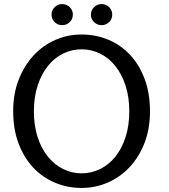

<svg xmlns="http://www.w3.org/2000/svg" viewBox="-20 -912 831 946"><path d="M719 -364Q719 -277 692 -207.5Q665 -138 618.5 -88.5Q572 -39 511 -12.5Q450 14 382 14Q312 14 250.5 -12Q189 -38 143.5 -86.5Q98 -135 71.5 -205Q45 -275 45 -364Q45 -451 72.5 -520.5Q100 -590 146 -639.5Q192 -689 253 -715.5Q314 -742 382 -742Q453 -742 514.5 -716Q576 -690 621.5 -641Q667 -592 693 -522Q719 -452 719 -364ZM617 -364Q617 -434 598.5 -490.5Q580 -547 548 -587Q516 -627 473 -648Q430 -669 382 -669Q334 -669 291 -648Q248 -627 216 -587Q184 -547 165.5 -490.5Q147 -434 147 -364Q147 -293 165.5 -236Q184 -179 216.5 -139.5Q249 -100 291.5 -79Q334 -58 382 -58Q430 -58 473 -79Q516 -100 548 -139.5Q580 -179 598.5 -236Q617 -293 617 -364ZM234 -840Q234 -862 249.5 -877Q265 -892 286 -892Q308 -892 323.5 -877Q339 -862 339 -840Q339 -818 323.5 -803Q308 -788 286 -788Q265 -788 249.5 -803Q234 -818 234 -840ZM428 -840Q428 -862 443.5 -877Q459 -892 481 -892Q502 -892 517.5 -877Q533 -862 533 -840Q533 -818 517.5 -803Q502 -788 481 -788Q459 -788 443.5 -803Q428 -818 428 -840Z"/></svg>

Font: Expletus Sans
Style: Regular
Weight: 400
Designer: Jasper de Waard
Foundry: Designtown
Version: Version 7.028